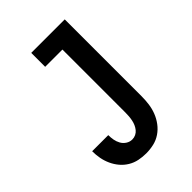

<svg xmlns="http://www.w3.org/2000/svg" viewBox="-218 -831 936 936"><g transform="rotate(-45 250.0 -363.5)"><path d="M225 8Q200 8 175.5 3Q151 -2 129.5 -15Q108 -28 92 -47Q76 -66 65.5 -89Q55 -112 50.5 -136.5Q46 -161 46 -186Q46 -186 46 -186Q46 -186 46 -186H157Q157 -186 157 -186Q157 -186 157 -186Q157 -169 160 -152.5Q163 -136 171 -121.5Q179 -107 193.5 -97.5Q208 -88 225 -88Q238 -88 249.5 -93.5Q261 -99 269 -109Q277 -119 282 -130.5Q287 -142 289.5 -154.5Q292 -167 293 -179.5Q294 -192 294 -205V-639H175V-735H406V-205Q406 -179 402.5 -152.5Q399 -126 389.5 -101.5Q380 -77 364 -55.5Q348 -34 326 -19Q304 -4 278 2Q252 8 225 8Z"/></g></svg>

Font: Iosevka Gothic
Style: Bold
Weight: 700
Monospace: yes
Designer: Belleve Invis
Foundry: Belleve Invis
Version: Version 15.5.1; ttfautohint (v1.8.4)